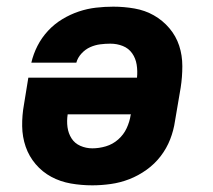

<svg xmlns="http://www.w3.org/2000/svg" viewBox="-20 -548 640 576"><path d="M257 8Q224 8 192.5 2.5Q161 -3 134 -17.5Q107 -32 87 -55.5Q67 -79 57 -108Q47 -137 46.5 -169.5Q46 -202 52 -235L65 -315H391Q393 -335 390 -354Q387 -373 376.5 -388Q366 -403 348.5 -410Q331 -417 311 -417Q296 -417 280.5 -415Q265 -413 250.5 -406.5Q236 -400 224.5 -387.5Q213 -375 209 -360H74Q80 -386 92.5 -410.5Q105 -435 124 -455.5Q143 -476 167 -490.5Q191 -505 216.5 -513.5Q242 -522 268 -525Q294 -528 320 -528Q352 -528 383.5 -522.5Q415 -517 441.5 -502Q468 -487 488 -463.5Q508 -440 517.5 -411Q527 -382 527 -349.5Q527 -317 522 -285L505 -185Q501 -157 490.5 -130Q480 -103 462 -79.5Q444 -56 419.5 -38.5Q395 -21 368 -10.5Q341 0 312.5 4Q284 8 257 8ZM257 -103Q277 -103 297.5 -109Q318 -115 334.5 -129.5Q351 -144 360 -163.5Q369 -183 372 -203L373 -205H183Q180 -185 182.5 -166.5Q185 -148 194.5 -133Q204 -118 221 -110.5Q238 -103 257 -103Z"/></svg>

Font: Iosevka Aile Heavy
Style: Italic
Weight: 900
Italic angle: -9°
Designer: Belleve Invis
Foundry: Belleve Invis
Version: Version 31.1.0; ttfautohint (v1.8.4)